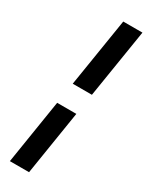

<svg xmlns="http://www.w3.org/2000/svg" viewBox="-304 -1009 1024 1318"><g transform="rotate(30 207.5 -350.5)"><path d="M307 -417H155L242 -960H394ZM199 259H47L128 -250H280Z"/></g></svg>

Font: Be Vietnam Black
Style: Italic
Weight: 900
Italic angle: -9°
Designer: Lam Bao; Tony Le; Vietanh Nguyen
Foundry: Yellow Type Foundry
Version: Version 5.000